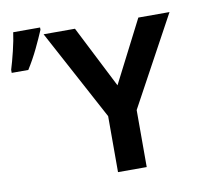

<svg xmlns="http://www.w3.org/2000/svg" viewBox="-82 -836 961 922"><g transform="rotate(-10 398.5 -374.5)"><path d="M490 -411 645 -714H797L560 -278V0H420V-273L183 -714H336ZM0 -558H81Q110 -604 133 -652Q156 -700 172 -738V-749H41Q36 -711 23.5 -659.5Q11 -608 0 -573Z"/></g></svg>

Font: Noto Sans UI
Style: Bold
Weight: 700
Designer: Monotype Design Team
Foundry: Monotype Imaging Inc.
Version: Version 1.901